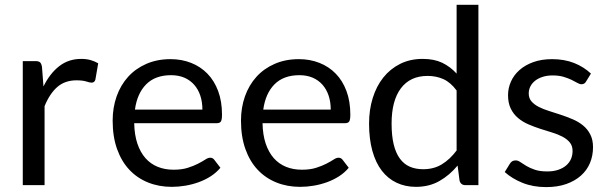

<svg xmlns="http://www.w3.org/2000/svg" viewBox="-20 -756 2484 784"><path d="M73 0V-506.5H124Q138.5 -506.5 144 -501Q149.5 -495.5 151.5 -482L157.5 -403Q183.5 -456 221.8 -485.8Q260 -515.5 311.5 -515.5Q332.5 -515.5 349.5 -510.8Q366.5 -506 381 -497.5L369.5 -431Q366 -418.5 354 -418.5Q347 -418.5 332.5 -423.2Q318 -428 292 -428Q245.5 -428 214.2 -401Q183 -374 162 -322.5V0Z M886.5 -288Q886.5 -267 882 -260Q877.5 -253 865 -253H528Q529 -205 541 -169.5Q553 -134 574 -110.2Q595 -86.5 624 -74.8Q653 -63 689 -63Q722.5 -63 746.8 -70.8Q771 -78.5 788.5 -87.5Q806 -96.5 817.8 -104.2Q829.5 -112 838 -112Q849 -112 855 -103.5L880 -71Q863.5 -51 840.5 -36.2Q817.5 -21.5 791.2 -12Q765 -2.5 737 2.2Q709 7 681.5 7Q629 7 584.8 -10.8Q540.5 -28.5 508.2 -62.8Q476 -97 458 -147.5Q440 -198 440 -263.5Q440 -316.5 456.2 -362.5Q472.5 -408.5 503 -442.2Q533.5 -476 577.5 -495.2Q621.5 -514.5 676.5 -514.5Q722 -514.5 760.5 -499.2Q799 -484 827 -455.2Q855 -426.5 870.8 -384.2Q886.5 -342 886.5 -288ZM531 -308.5H806.5Q806.5 -339.5 798 -365.2Q789.5 -391 773 -409.8Q756.5 -428.5 732.8 -438.8Q709 -449 678.5 -449Q614 -449 577 -411.8Q540 -374.5 531 -308.5Z M1410.5 -288Q1410.5 -267 1406 -260Q1401.5 -253 1389 -253H1052Q1053 -205 1065 -169.5Q1077 -134 1098 -110.2Q1119 -86.5 1148 -74.8Q1177 -63 1213 -63Q1246.5 -63 1270.8 -70.8Q1295 -78.5 1312.5 -87.5Q1330 -96.5 1341.8 -104.2Q1353.5 -112 1362 -112Q1373 -112 1379 -103.5L1404 -71Q1387.5 -51 1364.5 -36.2Q1341.5 -21.5 1315.2 -12Q1289 -2.5 1261 2.2Q1233 7 1205.5 7Q1153 7 1108.8 -10.8Q1064.5 -28.5 1032.2 -62.8Q1000 -97 982 -147.5Q964 -198 964 -263.5Q964 -316.5 980.2 -362.5Q996.5 -408.5 1027 -442.2Q1057.5 -476 1101.5 -495.2Q1145.5 -514.5 1200.5 -514.5Q1246 -514.5 1284.5 -499.2Q1323 -484 1351 -455.2Q1379 -426.5 1394.8 -384.2Q1410.5 -342 1410.5 -288ZM1055 -308.5H1330.5Q1330.5 -339.5 1322 -365.2Q1313.5 -391 1297 -409.8Q1280.5 -428.5 1256.8 -438.8Q1233 -449 1202.5 -449Q1138 -449 1101 -411.8Q1064 -374.5 1055 -308.5Z M1880.5 0Q1861.5 0 1856.5 -18.5L1848.5 -80Q1816 -40.5 1774.2 -16.8Q1732.5 7 1678.5 7Q1635 7 1599.5 -9.8Q1564 -26.5 1539 -59Q1514 -91.5 1500.5 -140Q1487 -188.5 1487 -251.5Q1487 -307.5 1502 -355.8Q1517 -404 1545.2 -439.5Q1573.5 -475 1614 -495.2Q1654.5 -515.5 1706 -515.5Q1752.5 -515.5 1785.5 -499.8Q1818.5 -484 1844.5 -455.5V-736.5H1933.5V0ZM1844.5 -141.5V-386.5Q1820 -419.5 1790.8 -432.8Q1761.5 -446 1726 -446Q1655 -446 1617 -395.5Q1579 -345 1579 -251.5Q1579 -202 1587.5 -166.8Q1596 -131.5 1612.5 -108.8Q1629 -86 1653 -75.5Q1677 -65 1708 -65Q1751.5 -65 1784.2 -85Q1817 -105 1844.5 -141.5Z M2373 -423Q2367 -412 2354.5 -412Q2347 -412 2337.5 -417.5Q2328 -423 2314.2 -429.8Q2300.5 -436.5 2281.5 -442.2Q2262.5 -448 2236.5 -448Q2214 -448 2196 -442.2Q2178 -436.5 2165.2 -426.5Q2152.5 -416.5 2145.8 -403.2Q2139 -390 2139 -374.5Q2139 -355 2150.2 -342Q2161.5 -329 2180 -319.5Q2198.5 -310 2222 -302.8Q2245.5 -295.5 2270.2 -287.2Q2295 -279 2318.5 -269Q2342 -259 2360.5 -244Q2379 -229 2390.2 -207.2Q2401.5 -185.5 2401.5 -155Q2401.5 -120 2389 -90.2Q2376.5 -60.5 2352 -38.8Q2327.5 -17 2292 -4.5Q2256.5 8 2210 8Q2157 8 2114 -9.2Q2071 -26.5 2041 -53.5L2062 -87.5Q2066 -94 2071.5 -97.5Q2077 -101 2086 -101Q2095 -101 2105 -94Q2115 -87 2129.2 -78.5Q2143.5 -70 2163.8 -63Q2184 -56 2214.5 -56Q2240.5 -56 2260 -62.8Q2279.5 -69.5 2292.5 -81Q2305.5 -92.5 2311.8 -107.5Q2318 -122.5 2318 -139.5Q2318 -160.5 2306.8 -174.2Q2295.5 -188 2277 -197.8Q2258.5 -207.5 2234.8 -214.8Q2211 -222 2186.2 -230Q2161.5 -238 2137.8 -248.2Q2114 -258.5 2095.5 -274Q2077 -289.5 2065.8 -312.2Q2054.5 -335 2054.5 -367.5Q2054.5 -396.5 2066.5 -423.2Q2078.5 -450 2101.5 -470.2Q2124.5 -490.5 2158 -502.5Q2191.5 -514.5 2234.5 -514.5Q2284.5 -514.5 2324.2 -498.8Q2364 -483 2393 -455.5Z"/></svg>

Font: LatoCHI
Style: Regular
Weight: 400
Designer: Lukasz Dziedzic
Foundry: tyPoland Lukasz Dziedzic
Version: Version 1.104